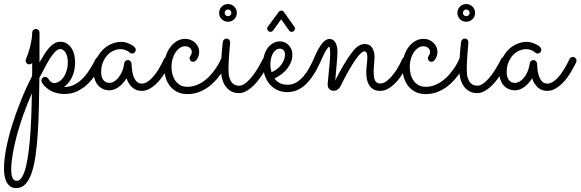

<svg xmlns="http://www.w3.org/2000/svg" viewBox="-108 -448 2915 964"><path d="M269 -136.2Q269 -91.3 252.9 -59.6Q236.8 -27.8 213.4 -11.2H215.3Q244.1 -11.2 267.8 -24.2Q291.5 -37.1 310.5 -57.4Q329.6 -77.6 344.7 -102.5Q359.9 -127.4 371.6 -150.9Q374 -156.2 378.7 -159.2Q383.3 -162.1 388.7 -162.1Q397 -162.1 401.9 -156.2Q406.7 -150.4 406.7 -143.6Q406.7 -139.6 405.3 -136.2Q392.6 -107.9 375 -79.3Q357.4 -50.8 334 -27.8Q310.5 -4.9 281.2 9.5Q252 23.9 216.3 23.9Q190.4 23.9 166 15.9Q141.6 7.8 123 -9.3Q116.2 -14.6 111.3 -20.8Q106.4 -26.9 103.5 -32.2Q102.5 -33.2 102.5 -34.2Q99.6 -38.6 99.6 -43.5Q99.6 -49.8 104 -55.2Q104.5 -56.2 105 -56.4Q105.5 -56.6 106 -57.1Q110.8 -61.5 116.7 -62H118.2Q120.6 -62 121.6 -61.5Q122.1 -61.5 122.3 -61.3Q122.6 -61 123 -61Q124.5 -61 126.5 -60.1Q127 -59.6 127.4 -59.6Q131.8 -56.6 134.8 -52.2Q138.2 -46.4 142.6 -41.5Q146.5 -37.6 151.9 -34.4Q157.2 -31.2 164.1 -31.2Q176.3 -31.2 188.5 -38.6Q200.7 -45.9 210.4 -59.6Q220.2 -73.2 226.3 -92.8Q232.4 -112.3 232.4 -136.2Q232.4 -153.8 228.8 -166.3Q225.1 -178.7 219.5 -186.5Q213.9 -194.3 207.5 -198Q201.2 -201.7 195.3 -201.7Q182.1 -201.7 168.7 -188Q155.3 -174.3 142.1 -153.3Q128.9 -132.3 116 -106.9Q103 -81.5 89.8 -57.6Q88.9 21.5 87.2 93.3Q85.4 165 81.3 226.6Q77.1 288.1 69.8 337.9Q62.5 387.7 49.8 423.1Q37.1 458.5 18.6 477.5Q0 496.6 -26.9 496.6Q-35.2 496.6 -45.9 493.2Q-56.6 489.7 -65.9 479.2Q-75.2 468.8 -81.5 449.2Q-87.9 429.7 -87.9 397Q-87.9 355.5 -77.6 300.8Q-67.4 246.1 -48.6 184.8Q-29.8 123.5 -3.9 59.1Q22 -5.4 53.2 -66.4Q53.2 -83.5 53.5 -100.1Q53.7 -116.7 53.7 -132.3Q47.4 -125 38.6 -125Q30.3 -125 25.4 -130.9Q20.5 -136.7 20.5 -143.6Q20.5 -147 22 -150.9Q33.7 -177.7 40 -201.9Q46.4 -226.1 49.6 -244.4Q52.7 -262.7 53.2 -273.4Q53.7 -284.2 53.7 -284.7Q53.7 -292 59.1 -297.4Q64.5 -302.7 72.3 -302.7Q79.6 -302.7 85 -297.6Q90.3 -292.5 90.3 -284.7V-134.8Q101.6 -153.8 112.8 -172.4Q124 -190.9 136.5 -205.6Q148.9 -220.2 163.3 -229.2Q177.7 -238.3 195.3 -238.3Q211.9 -238.3 225.6 -230.5Q239.3 -222.7 249 -209Q258.8 -195.3 263.9 -176.5Q269 -157.7 269 -136.2ZM52.2 20.5Q28.3 74.2 9 128.4Q-10.3 182.6 -23.7 232.9Q-37.1 283.2 -44.4 327.1Q-51.8 371.1 -51.8 404.3Q-51.8 412.6 -50.8 422.4Q-49.8 432.1 -46.9 440.4Q-43.9 448.7 -38.6 454.3Q-33.2 460 -24.4 460Q-8.3 460 3.4 439.7Q15.1 419.4 23.2 385Q31.2 350.6 36.6 305.9Q42 261.2 45.2 212.4Q48.3 163.6 49.8 114Q51.3 64.5 52.2 20.5Z M749 -136.2Q747.1 -132.3 741 -119.9Q734.9 -107.4 725.3 -91.3Q715.8 -75.2 703.1 -57.6Q690.4 -40 674.8 -25.4Q659.2 -10.7 641.1 -1.2Q623 8.3 603 8.3Q574.7 8.3 555.4 -9.8Q536.1 -27.8 527.3 -55.2Q510.7 -27.3 487.8 -11Q464.8 5.4 441.9 5.4Q423.8 5.4 409.2 -1.2Q394.5 -7.8 384.3 -19.8Q374 -31.7 368.4 -47.9Q362.8 -64 362.8 -83Q362.8 -121.1 375.7 -150.1Q388.7 -179.2 408.7 -198.7Q428.7 -218.3 452.9 -228Q477.1 -237.8 499.5 -237.8Q514.6 -237.8 527.3 -233.6Q540 -229.5 549.1 -224.6Q558.1 -219.7 563 -215.6Q567.9 -211.4 568.4 -210.9Q573.7 -204.6 573.7 -197.8Q573.7 -190.4 568.4 -184.8Q563 -179.2 555.7 -179.2Q547.9 -179.2 542.5 -184.6Q541.5 -185.5 538.1 -188.2Q534.7 -190.9 528.8 -193.8Q522.9 -196.8 514.9 -199Q506.8 -201.2 496.6 -201.2Q481.4 -201.2 464.4 -194.3Q447.3 -187.5 433.1 -173.1Q418.9 -158.7 409.4 -137Q399.9 -115.2 399.9 -85.4Q399.9 -76.2 401.9 -66.7Q403.8 -57.1 408.7 -49.3Q413.6 -41.5 421.9 -36.6Q430.2 -31.7 442.4 -31.7Q451.2 -31.7 462.6 -37.6Q474.1 -43.5 484.6 -55.7Q495.1 -67.9 503.7 -86.4Q512.2 -105 515.6 -130.4Q516.6 -137.2 522 -141.8Q527.3 -146.5 534.7 -146.5Q541.5 -146.5 546.6 -141.1Q551.8 -135.7 552.2 -128.9Q552.7 -119.6 554.2 -102.8Q555.7 -85.9 560.8 -69.3Q565.9 -52.7 576.2 -40.5Q586.4 -28.3 604.5 -28.3Q616.2 -28.3 627.7 -34.7Q639.2 -41 650.1 -51.5Q661.1 -62 671.1 -75.4Q681.2 -88.9 689.5 -102.5Q697.8 -116.2 704.1 -128.9Q710.4 -141.6 714.8 -150.9Q717.3 -156.2 721.9 -159.2Q726.6 -162.1 731.9 -162.1Q740.2 -162.1 745.4 -156Q750.5 -149.9 750.5 -143.1Q750.5 -139.6 749 -136.2Z M1034.7 -135.3Q1031.7 -129.9 1024.7 -115.7Q1017.6 -101.6 1005.6 -83.7Q993.7 -65.9 977.1 -46.9Q960.4 -27.8 939 -12Q917.5 3.9 890.9 14.2Q864.3 24.4 833 24.4Q805.2 24.4 783.7 14.4Q762.2 4.4 747.1 -13.9Q731.9 -32.2 724.1 -57.1Q716.3 -82 716.3 -112.3Q716.3 -141.6 724.6 -167.2Q732.9 -192.9 747.3 -211.9Q761.7 -231 780.8 -241.9Q799.8 -252.9 821.3 -252.9Q837.4 -252.9 850.6 -247.3Q863.8 -241.7 872.8 -232.4Q881.8 -223.1 887 -211.9Q892.1 -200.7 892.1 -189.5Q892.1 -178.7 889.4 -169.4Q886.7 -160.2 882.6 -153.1Q878.4 -146 873 -141.8Q867.7 -137.7 862.3 -137.7Q854 -137.7 848.9 -143.1Q843.8 -148.4 843.8 -156.2Q843.8 -160.2 845.5 -163.1Q847.2 -166 849.4 -169.2Q851.6 -172.4 853.3 -177Q855 -181.6 855 -189Q855 -199.2 845.5 -207.5Q835.9 -215.8 821.3 -215.8Q807.6 -215.8 795.2 -207.5Q782.7 -199.2 773.4 -185.3Q764.2 -171.4 758.5 -152.6Q752.9 -133.8 752.9 -112.8Q752.9 -92.8 757.8 -74.7Q762.7 -56.6 772.5 -42.7Q782.2 -28.8 797.1 -20.5Q812 -12.2 832.5 -12.2Q858.9 -12.2 881.3 -21.7Q903.8 -31.2 922.4 -45.9Q940.9 -60.5 955.1 -77.9Q969.2 -95.2 979.2 -110.6Q989.3 -126 994.9 -137.5Q1000.5 -148.9 1001.5 -151.9Q1003.4 -156.7 1008.1 -159.4Q1012.7 -162.1 1018.1 -162.1Q1026.4 -162.1 1031.5 -156.2Q1036.6 -150.4 1036.6 -143.1Q1036.6 -140.1 1034.7 -135.3Z M1081.1 -383.3Q1081.1 -364.7 1068.1 -351.8Q1055.2 -338.9 1036.6 -338.9Q1018.1 -338.9 1005.1 -351.8Q992.2 -364.7 992.2 -383.3Q992.2 -392.6 995.6 -400.6Q999 -408.7 1005.1 -414.8Q1011.2 -420.9 1019.3 -424.3Q1027.3 -427.7 1036.6 -427.7Q1045.9 -427.7 1054 -424.3Q1062 -420.9 1068.1 -414.8Q1074.2 -408.7 1077.6 -400.6Q1081.1 -392.6 1081.1 -383.3ZM1002 -97.2Q1002 -167.5 1010.7 -237.3Q1011.7 -244.1 1016.8 -249.3Q1022 -254.4 1030.3 -254.4Q1037.6 -254.4 1042.5 -248.8Q1047.4 -243.2 1047.4 -235.8Q1047.4 -232.9 1046.1 -218.3Q1044.9 -203.6 1043.2 -183.3Q1041.5 -163.1 1040.3 -140.4Q1039.1 -117.7 1039.1 -98.6Q1039.1 -72.8 1044.2 -56.9Q1049.3 -41 1057.4 -32.2Q1065.4 -23.4 1074.5 -20.5Q1083.5 -17.6 1091.8 -17.6Q1105.5 -17.6 1120.1 -27.3Q1134.8 -37.1 1150.1 -54.7Q1165.5 -72.3 1181.2 -96.9Q1196.8 -121.6 1211.9 -151.9Q1214.4 -156.7 1218.8 -159.4Q1223.1 -162.1 1228.5 -162.1Q1236.3 -162.1 1241.5 -156.2Q1246.6 -150.4 1246.6 -143.6Q1246.6 -138.7 1244.6 -135.3Q1238.8 -124 1230 -107.9Q1221.2 -91.8 1210 -74.7Q1198.7 -57.6 1185.3 -40.8Q1171.9 -23.9 1156.7 -10.5Q1141.6 2.9 1125 11.2Q1108.4 19.5 1091.3 19.5Q1069.3 19.5 1052.7 10.3Q1036.1 1 1024.7 -14.6Q1013.2 -30.3 1007.6 -51.5Q1002 -72.8 1002 -97.2ZM1053.7 -383.3Q1053.7 -390.1 1048.6 -395.3Q1043.5 -400.4 1036.6 -400.4Q1029.8 -400.4 1024.9 -395.3Q1020 -390.1 1020 -383.3Q1020 -376.5 1024.9 -371.6Q1029.8 -366.7 1036.6 -366.7Q1043.5 -366.7 1048.6 -371.6Q1053.7 -376.5 1053.7 -383.3Z M1270 -53.7Q1280.3 -39.6 1296.4 -31Q1312.5 -22.5 1335.9 -22.5Q1359.9 -22.5 1379.4 -33.9Q1398.9 -45.4 1415 -64Q1431.2 -82.5 1443.8 -105.5Q1456.5 -128.4 1466.8 -151.4Q1469.2 -156.7 1473.6 -159.4Q1478 -162.1 1483.4 -162.1Q1491.7 -162.1 1496.8 -156.2Q1502 -150.4 1502 -143.6Q1502 -141.1 1501.5 -139.4Q1501 -137.7 1500 -135.7Q1466.3 -61.5 1426.5 -23.9Q1386.7 13.7 1336.4 14.6Q1304.2 14.6 1280.8 2.2Q1257.3 -10.3 1242.2 -30Q1227.1 -49.8 1219.7 -74.7Q1212.4 -99.6 1212.4 -124.5Q1212.4 -149.4 1218.5 -170.4Q1224.6 -191.4 1236.1 -207Q1247.6 -222.7 1263.4 -231.4Q1279.3 -240.2 1298.3 -240.2Q1309.6 -240.2 1320.6 -235.6Q1331.5 -231 1340.3 -222.4Q1349.1 -213.9 1354.5 -201.7Q1359.9 -189.5 1359.9 -173.8Q1359.9 -153.8 1353 -136.2Q1346.2 -118.7 1334.2 -103.5Q1322.3 -88.4 1305.7 -75.7Q1289.1 -63 1270 -53.7ZM1255.4 -85.4Q1270.5 -91.8 1283 -101.6Q1295.4 -111.3 1304.2 -123Q1313 -134.8 1317.9 -147.7Q1322.8 -160.6 1322.8 -173.8Q1322.8 -188.5 1315.4 -196Q1308.1 -203.6 1298.3 -203.6Q1285.2 -203.6 1275.9 -196.3Q1266.6 -189 1260.7 -177.2Q1254.9 -165.5 1252.2 -151.1Q1249.5 -136.7 1249.5 -122.6Q1249.5 -113.8 1251.2 -104Q1252.9 -94.2 1255.4 -85.4ZM1370.1 -313.5Q1373 -309.1 1373 -304.2Q1373 -297.9 1368.4 -293Q1363.8 -288.1 1356.9 -288.1Q1348.6 -288.1 1343.8 -294.4L1303.7 -351.1L1262.7 -294.4Q1257.8 -288.1 1250 -288.1Q1243.2 -288.1 1238.3 -293Q1233.4 -297.9 1233.4 -304.2Q1233.4 -310.1 1236.8 -314L1291.5 -388.2Q1296.4 -394.5 1304.7 -394.5Q1313 -394.5 1317.4 -387.7Z M1575.2 -43.9Q1583 -60.1 1593.3 -79.3Q1603.5 -98.6 1615.2 -118.4Q1627 -138.2 1639.9 -157.7Q1652.8 -177.2 1667 -194.8Q1681.2 -211.9 1695.6 -219.5Q1710 -227.1 1722.7 -227.1Q1748 -227.1 1760.3 -208.5Q1772.5 -189.9 1772.5 -162.6Q1772.5 -156.2 1771.7 -147.2Q1771 -138.2 1770.3 -127.9Q1769.5 -117.7 1768.8 -107.2Q1768.1 -96.7 1768.1 -87.4Q1768.1 -75.7 1769.3 -64.9Q1770.5 -54.2 1773.9 -46.1Q1777.3 -38.1 1783.7 -33.4Q1790 -28.8 1800.3 -28.8Q1818.8 -28.8 1836.4 -43.2Q1854 -57.6 1868.9 -77.4Q1883.8 -97.2 1894.8 -117.7Q1905.8 -138.2 1911.1 -150.9Q1913.6 -156.2 1918.2 -159.2Q1922.9 -162.1 1928.2 -162.1Q1936.5 -162.1 1941.7 -156Q1946.8 -149.9 1946.8 -143.1Q1946.8 -139.6 1945.3 -136.2Q1943.4 -132.3 1937.5 -120.1Q1931.6 -107.9 1922.1 -92Q1912.6 -76.2 1899.9 -58.3Q1887.2 -40.5 1871.8 -25.9Q1856.4 -11.2 1838.6 -1.5Q1820.8 8.3 1801.3 8.3Q1779.3 8.3 1765.6 -0.2Q1752 -8.8 1744.1 -22.7Q1736.3 -36.6 1733.6 -53.5Q1731 -70.3 1731 -87.4Q1731 -94.7 1731.7 -104Q1732.4 -113.3 1733.6 -123.5Q1734.9 -133.8 1735.6 -144Q1736.3 -154.3 1736.3 -163.6Q1736.3 -179.2 1731.4 -184.8Q1726.6 -190.4 1722.7 -190.4Q1714.8 -190.4 1704.8 -181.4Q1694.8 -172.4 1683.8 -157.7Q1672.9 -143.1 1661.4 -124.8Q1649.9 -106.4 1639.9 -88.4Q1629.9 -70.3 1621.3 -54Q1612.8 -37.6 1607.9 -26.9Q1598.1 -6.3 1588.4 0.7Q1578.6 7.8 1568.4 7.8Q1554.2 7.8 1545.7 -0.7Q1537.1 -9.3 1537.1 -24.9Q1537.1 -28.3 1538.1 -38.3Q1539.1 -48.3 1540.5 -62.3Q1542 -76.2 1543.5 -92.3Q1544.9 -108.4 1546.4 -124.3Q1547.9 -140.1 1548.8 -153.8Q1549.8 -167.5 1549.8 -176.8Q1549.8 -189 1548.8 -200.2Q1547.9 -211.4 1544.9 -213.9Q1540.5 -212.4 1529.3 -195.6Q1518.1 -178.7 1500.5 -136.2Q1498 -130.9 1493.2 -127.9Q1488.3 -125 1482.9 -125Q1474.6 -125 1469.7 -130.6Q1464.8 -136.2 1464.8 -143.6Q1464.8 -147 1466.3 -150.9Q1488.3 -203.1 1507.6 -227.8Q1526.9 -252.4 1545.9 -252.4Q1557.1 -252.4 1564.9 -246.8Q1572.8 -241.2 1577.4 -231.9Q1582 -222.7 1584.2 -211.4Q1586.4 -200.2 1586.4 -188.5Q1586.4 -179.7 1585.2 -161.1Q1584 -142.6 1582 -121.3Q1580.1 -100.1 1578.4 -79.1Q1576.7 -58.1 1575.2 -43.9Z M2231 -135.3Q2228 -129.9 2220.9 -115.7Q2213.9 -101.6 2201.9 -83.7Q2189.9 -65.9 2173.3 -46.9Q2156.7 -27.8 2135.3 -12Q2113.8 3.9 2087.2 14.2Q2060.5 24.4 2029.3 24.4Q2001.5 24.4 1980 14.4Q1958.5 4.4 1943.4 -13.9Q1928.2 -32.2 1920.4 -57.1Q1912.6 -82 1912.6 -112.3Q1912.6 -141.6 1920.9 -167.2Q1929.2 -192.9 1943.6 -211.9Q1958 -231 1977.1 -241.9Q1996.1 -252.9 2017.6 -252.9Q2033.7 -252.9 2046.9 -247.3Q2060.1 -241.7 2069.1 -232.4Q2078.1 -223.1 2083.3 -211.9Q2088.4 -200.7 2088.4 -189.5Q2088.4 -178.7 2085.7 -169.4Q2083 -160.2 2078.9 -153.1Q2074.7 -146 2069.3 -141.8Q2064 -137.7 2058.6 -137.7Q2050.3 -137.7 2045.2 -143.1Q2040 -148.4 2040 -156.2Q2040 -160.2 2041.7 -163.1Q2043.5 -166 2045.7 -169.2Q2047.9 -172.4 2049.6 -177Q2051.3 -181.6 2051.3 -189Q2051.3 -199.2 2041.7 -207.5Q2032.2 -215.8 2017.6 -215.8Q2003.9 -215.8 1991.5 -207.5Q1979 -199.2 1969.7 -185.3Q1960.4 -171.4 1954.8 -152.6Q1949.2 -133.8 1949.2 -112.8Q1949.2 -92.8 1954.1 -74.7Q1959 -56.6 1968.8 -42.7Q1978.5 -28.8 1993.4 -20.5Q2008.3 -12.2 2028.8 -12.2Q2055.2 -12.2 2077.6 -21.7Q2100.1 -31.2 2118.7 -45.9Q2137.2 -60.5 2151.4 -77.9Q2165.5 -95.2 2175.5 -110.6Q2185.5 -126 2191.2 -137.5Q2196.8 -148.9 2197.8 -151.9Q2199.7 -156.7 2204.3 -159.4Q2209 -162.1 2214.4 -162.1Q2222.7 -162.1 2227.8 -156.2Q2232.9 -150.4 2232.9 -143.1Q2232.9 -140.1 2231 -135.3Z M2277.3 -383.3Q2277.3 -364.7 2264.4 -351.8Q2251.5 -338.9 2232.9 -338.9Q2214.4 -338.9 2201.4 -351.8Q2188.5 -364.7 2188.5 -383.3Q2188.5 -392.6 2191.9 -400.6Q2195.3 -408.7 2201.4 -414.8Q2207.5 -420.9 2215.6 -424.3Q2223.6 -427.7 2232.9 -427.7Q2242.2 -427.7 2250.2 -424.3Q2258.3 -420.9 2264.4 -414.8Q2270.5 -408.7 2273.9 -400.6Q2277.3 -392.6 2277.3 -383.3ZM2198.2 -97.2Q2198.2 -167.5 2207 -237.3Q2208 -244.1 2213.1 -249.3Q2218.3 -254.4 2226.6 -254.4Q2233.9 -254.4 2238.8 -248.8Q2243.7 -243.2 2243.7 -235.8Q2243.7 -232.9 2242.4 -218.3Q2241.2 -203.6 2239.5 -183.3Q2237.8 -163.1 2236.6 -140.4Q2235.4 -117.7 2235.4 -98.6Q2235.4 -72.8 2240.5 -56.9Q2245.6 -41 2253.7 -32.2Q2261.7 -23.4 2270.8 -20.5Q2279.8 -17.6 2288.1 -17.6Q2301.8 -17.6 2316.4 -27.3Q2331.1 -37.1 2346.4 -54.7Q2361.8 -72.3 2377.4 -96.9Q2393.1 -121.6 2408.2 -151.9Q2410.6 -156.7 2415 -159.4Q2419.4 -162.1 2424.8 -162.1Q2432.6 -162.1 2437.7 -156.2Q2442.9 -150.4 2442.9 -143.6Q2442.9 -138.7 2440.9 -135.3Q2435.1 -124 2426.3 -107.9Q2417.5 -91.8 2406.2 -74.7Q2395 -57.6 2381.6 -40.8Q2368.2 -23.9 2353 -10.5Q2337.9 2.9 2321.3 11.2Q2304.7 19.5 2287.6 19.5Q2265.6 19.5 2249 10.3Q2232.4 1 2220.9 -14.6Q2209.5 -30.3 2203.9 -51.5Q2198.2 -72.8 2198.2 -97.2ZM2250 -383.3Q2250 -390.1 2244.9 -395.3Q2239.7 -400.4 2232.9 -400.4Q2226.1 -400.4 2221.2 -395.3Q2216.3 -390.1 2216.3 -383.3Q2216.3 -376.5 2221.2 -371.6Q2226.1 -366.7 2232.9 -366.7Q2239.7 -366.7 2244.9 -371.6Q2250 -376.5 2250 -383.3Z M2785.2 -136.2Q2783.2 -132.3 2777.1 -119.9Q2771 -107.4 2761.5 -91.3Q2752 -75.2 2739.3 -57.6Q2726.6 -40 2710.9 -25.4Q2695.3 -10.7 2677.2 -1.2Q2659.2 8.3 2639.2 8.3Q2610.8 8.3 2591.6 -9.8Q2572.3 -27.8 2563.5 -55.2Q2546.9 -27.3 2523.9 -11Q2501 5.4 2478 5.4Q2460 5.4 2445.3 -1.2Q2430.7 -7.8 2420.4 -19.8Q2410.2 -31.7 2404.5 -47.9Q2398.9 -64 2398.9 -83Q2398.9 -121.1 2411.9 -150.1Q2424.8 -179.2 2444.8 -198.7Q2464.8 -218.3 2489 -228Q2513.2 -237.8 2535.6 -237.8Q2550.8 -237.8 2563.5 -233.6Q2576.2 -229.5 2585.2 -224.6Q2594.2 -219.7 2599.1 -215.6Q2604 -211.4 2604.5 -210.9Q2609.9 -204.6 2609.9 -197.8Q2609.9 -190.4 2604.5 -184.8Q2599.1 -179.2 2591.8 -179.2Q2584 -179.2 2578.6 -184.6Q2577.6 -185.5 2574.2 -188.2Q2570.8 -190.9 2564.9 -193.8Q2559.1 -196.8 2551 -199Q2543 -201.2 2532.7 -201.2Q2517.6 -201.2 2500.5 -194.3Q2483.4 -187.5 2469.2 -173.1Q2455.1 -158.7 2445.6 -137Q2436 -115.2 2436 -85.4Q2436 -76.2 2438 -66.7Q2439.9 -57.1 2444.8 -49.3Q2449.7 -41.5 2458 -36.6Q2466.3 -31.7 2478.5 -31.7Q2487.3 -31.7 2498.8 -37.6Q2510.3 -43.5 2520.8 -55.7Q2531.2 -67.9 2539.8 -86.4Q2548.3 -105 2551.8 -130.4Q2552.7 -137.2 2558.1 -141.8Q2563.5 -146.5 2570.8 -146.5Q2577.6 -146.5 2582.8 -141.1Q2587.9 -135.7 2588.4 -128.9Q2588.9 -119.6 2590.3 -102.8Q2591.8 -85.9 2596.9 -69.3Q2602.1 -52.7 2612.3 -40.5Q2622.6 -28.3 2640.6 -28.3Q2652.3 -28.3 2663.8 -34.7Q2675.3 -41 2686.3 -51.5Q2697.3 -62 2707.3 -75.4Q2717.3 -88.9 2725.6 -102.5Q2733.9 -116.2 2740.2 -128.9Q2746.6 -141.6 2751 -150.9Q2753.4 -156.2 2758.1 -159.2Q2762.7 -162.1 2768.1 -162.1Q2776.4 -162.1 2781.5 -156Q2786.6 -149.9 2786.6 -143.1Q2786.6 -139.6 2785.2 -136.2Z"/></svg>

Font: Sacramento
Style: Regular
Weight: 400
Designer: Astigmatic (AOETI)
Foundry: Astigmatic (AOETI)
Version: Version 1.000